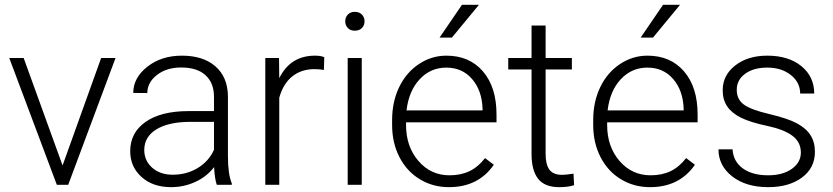

<svg xmlns="http://www.w3.org/2000/svg" viewBox="-20 -770 3471 800"><path d="M240.7 -80.6 401.4 -528.3H461.4L264.2 0H216.8L18.6 -528.3H78.6Z M883.3 0Q874.5 -24.9 872.1 -73.7Q841.3 -33.7 793.7 -12Q746.1 9.8 692.9 9.8Q616.7 9.8 569.6 -32.7Q522.5 -75.2 522.5 -140.1Q522.5 -217.3 586.7 -262.2Q650.9 -307.1 765.6 -307.1H871.6V-367.2Q871.6 -423.8 836.7 -456.3Q801.8 -488.8 734.9 -488.8Q673.8 -488.8 633.8 -457.5Q593.8 -426.3 593.8 -382.3L535.2 -382.8Q535.2 -445.8 593.8 -491.9Q652.3 -538.1 737.8 -538.1Q826.2 -538.1 877.2 -493.9Q928.2 -449.7 929.7 -370.6V-120.6Q929.7 -43.9 945.8 -5.9V0ZM699.7 -42Q758.3 -42 804.4 -70.3Q850.6 -98.6 871.6 -146V-262.2H767.1Q679.7 -261.2 630.4 -230.2Q581.1 -199.2 581.1 -145Q581.1 -100.6 614 -71.3Q647 -42 699.7 -42Z M1329.6 -478.5Q1311 -481.9 1290 -481.9Q1235.4 -481.9 1197.5 -451.4Q1159.7 -420.9 1143.6 -362.8V0H1085.4V-528.3H1142.6L1143.6 -444.3Q1189.9 -538.1 1292.5 -538.1Q1316.9 -538.1 1331.1 -531.7Z M1487.3 0H1428.7V-528.3H1487.3ZM1418.5 -681.2Q1418.5 -697.8 1429.2 -709.2Q1439.9 -720.7 1458.5 -720.7Q1477.1 -720.7 1488 -709.2Q1499 -697.8 1499 -681.2Q1499 -664.6 1488 -653.3Q1477.1 -642.1 1458.5 -642.1Q1439.9 -642.1 1429.2 -653.3Q1418.5 -664.6 1418.5 -681.2Z M1850.6 9.8Q1783.2 9.8 1728.8 -23.4Q1674.3 -56.6 1644 -116Q1613.8 -175.3 1613.8 -249V-270Q1613.8 -346.2 1643.3 -407.2Q1672.9 -468.3 1725.6 -503.2Q1778.3 -538.1 1839.8 -538.1Q1936 -538.1 1992.4 -472.4Q2048.8 -406.7 2048.8 -293V-260.3H1671.9V-249Q1671.9 -159.2 1723.4 -99.4Q1774.9 -39.6 1853 -39.6Q1899.9 -39.6 1935.8 -56.6Q1971.7 -73.7 2001 -111.3L2037.6 -83.5Q1973.1 9.8 1850.6 9.8ZM1839.8 -488.3Q1773.9 -488.3 1728.8 -439.9Q1683.6 -391.6 1673.8 -310.1H1990.7V-316.4Q1988.3 -392.6 1947.3 -440.4Q1906.2 -488.3 1839.8 -488.3ZM1904.8 -750H1975.6L1862.8 -613.3H1811.5Z M2253.4 -663.6V-528.3H2362.8V-480.5H2253.4V-128.4Q2253.4 -84.5 2269.3 -63Q2285.2 -41.5 2322.3 -41.5Q2336.9 -41.5 2369.6 -46.4L2372.1 1.5Q2349.1 9.8 2309.6 9.8Q2249.5 9.8 2222.2 -25.1Q2194.8 -60.1 2194.8 -127.9V-480.5H2097.7V-528.3H2194.8V-663.6Z M2688.5 9.8Q2621.1 9.8 2566.7 -23.4Q2512.2 -56.6 2481.9 -116Q2451.7 -175.3 2451.7 -249V-270Q2451.7 -346.2 2481.2 -407.2Q2510.7 -468.3 2563.5 -503.2Q2616.2 -538.1 2677.7 -538.1Q2773.9 -538.1 2830.3 -472.4Q2886.7 -406.7 2886.7 -293V-260.3H2509.8V-249Q2509.8 -159.2 2561.3 -99.4Q2612.8 -39.6 2690.9 -39.6Q2737.8 -39.6 2773.7 -56.6Q2809.6 -73.7 2838.9 -111.3L2875.5 -83.5Q2811 9.8 2688.5 9.8ZM2677.7 -488.3Q2611.8 -488.3 2566.7 -439.9Q2521.5 -391.6 2511.7 -310.1H2828.6V-316.4Q2826.2 -392.6 2785.2 -440.4Q2744.1 -488.3 2677.7 -488.3ZM2742.7 -750H2813.5L2700.7 -613.3H2649.4Z M3316.9 -134.3Q3316.9 -177.7 3282 -204.1Q3247.1 -230.5 3176.8 -245.4Q3106.4 -260.3 3067.6 -279.5Q3028.8 -298.8 3010 -326.7Q2991.2 -354.5 2991.2 -394Q2991.2 -456.5 3043.5 -497.3Q3095.7 -538.1 3177.2 -538.1Q3265.6 -538.1 3319.1 -494.4Q3372.6 -450.7 3372.6 -380.4H3314Q3314 -426.8 3275.1 -457.5Q3236.3 -488.3 3177.2 -488.3Q3119.6 -488.3 3084.7 -462.6Q3049.8 -437 3049.8 -396Q3049.8 -356.4 3078.9 -334.7Q3107.9 -313 3184.8 -294.9Q3261.7 -276.9 3300 -256.3Q3338.4 -235.8 3356.9 -207Q3375.5 -178.2 3375.5 -137.2Q3375.5 -70.3 3321.5 -30.3Q3267.6 9.8 3180.7 9.8Q3088.4 9.8 3031 -34.9Q2973.6 -79.6 2973.6 -147.9H3032.2Q3035.6 -96.7 3075.4 -68.1Q3115.2 -39.6 3180.7 -39.6Q3241.7 -39.6 3279.3 -66.4Q3316.9 -93.3 3316.9 -134.3Z"/></svg>

Font: Roboto-Light
Style: Regular
Weight: 300
Designer: Google
Version: Version 2.137; 2017